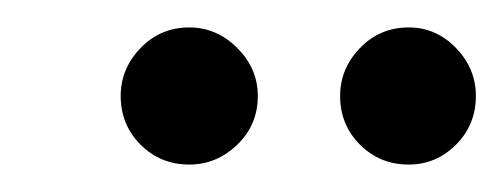

<svg xmlns="http://www.w3.org/2000/svg" viewBox="-20 -703 367 140"><path d="M118 -583Q97 -583 82.5 -597.5Q68 -612 68 -633Q68 -653 82.5 -668Q97 -683 118 -683Q138 -683 153 -668Q168 -653 168 -633Q168 -612 153 -597.5Q138 -583 118 -583ZM278 -583Q257 -583 242.5 -597.5Q228 -612 228 -633Q228 -653 242.5 -668Q257 -683 278 -683Q298 -683 312.5 -668Q327 -653 327 -633Q327 -612 312.5 -597.5Q298 -583 278 -583Z"/></svg>

Font: DM Sans 12pt
Style: Italic
Weight: 400
Italic angle: -10°
Version: Version 4.004;gftools[0.9.30]